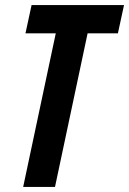

<svg xmlns="http://www.w3.org/2000/svg" viewBox="-20 -734 507 754"><path d="M71 0H196L324 -603H443L467 -714H104L80 -603H199Z"/></svg>

Font: Noto Sans ExtraCondensed
Style: Bold Italic
Weight: 700
Width: 2
Italic angle: -12°
Designer: Monotype Design Team
Foundry: Monotype Imaging Inc.
Version: Version 2.013